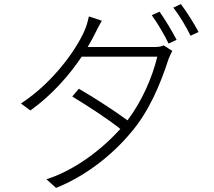

<svg xmlns="http://www.w3.org/2000/svg" viewBox="-20 -854 1040 935"><path d="M407 -625C424 -654 438 -680 449 -703C457 -719 466 -736 476 -753L413 -774C409 -757 404 -736 398 -721C366 -633 248 -458 82 -350L128 -316C237 -394 320 -492 378 -578H746C722 -478 672 -362 601 -268C535 -316 443 -376 364 -422L332 -384C412 -335 504 -276 566 -226C451 -99 315 -15 206 19L253 61C394 5 525 -97 618 -209C703 -308 758 -435 801 -567C805 -577 813 -596 819 -606L777 -633C766 -627 751 -625 726 -625ZM719 -780C746 -743 782 -682 801 -642L840 -660C818 -703 782 -762 757 -797ZM824 -817C853 -780 886 -725 908 -680L947 -698C927 -737 888 -798 861 -834Z"/></svg>

Font: Noto Sans T Chinese Light
Style: Regular
Weight: 300
Designer: Ryoko NISHIZUKA (kana & ideographs); Paul D. Hunt (Latin, Greek & Cyrillic); Wenlong ZHANG (bopomofo); Sandoll Communica
Foundry: Adobe Systems Incorporated
Version: Version 1.000;PS 1;hotconv 1.0.78;makeotf.lib2.5.61930